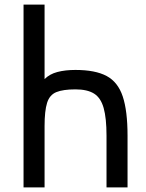

<svg xmlns="http://www.w3.org/2000/svg" viewBox="-20 -820 640 840"><path d="M175 -800V-474Q197 -496 231 -505Q265 -514 310 -514Q397 -514 446.5 -487.5Q496 -461 517 -398Q538 -335 538 -226V0H446V-226Q446 -303 433.5 -347.5Q421 -392 391.5 -410.5Q362 -429 310 -429Q256 -429 226.5 -417Q197 -405 186 -370Q175 -335 175 -268V0H83V-800Z"/></svg>

Font: Victor Mono SemiBold
Style: Regular
Weight: 600
Monospace: yes
Designer: Rune Bjørnerås
Version: Version 1.561;gftools[0.9.30]